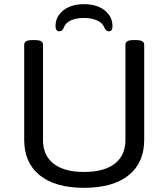

<svg xmlns="http://www.w3.org/2000/svg" viewBox="-20 -894 806 920"><path d="M383 6Q245 6 170.5 -54Q96 -114 96 -224V-680Q96 -691 105.5 -696.5Q115 -702 137 -702H145Q168 -702 177 -696.5Q186 -691 186 -680V-223Q186 -149 237 -109.5Q288 -70 383 -70Q478 -70 529.5 -109.5Q581 -149 581 -223V-680Q581 -691 590 -696.5Q599 -702 622 -702H630Q652 -702 661.5 -696.5Q671 -691 671 -680V-224Q671 -114 596 -54Q521 6 383 6ZM265 -744Q246 -744 246 -769Q246 -814 283 -844Q320 -874 383 -874Q445 -874 482 -844Q519 -814 519 -769Q519 -744 502 -744Q488 -744 481 -760Q472 -784 445.5 -796Q419 -808 383 -808Q345 -808 319 -796Q293 -784 285 -760Q278 -744 265 -744Z"/></svg>

Font: Asap Semi Expanded
Style: Regular
Weight: 400
Width: 6
Designer: Pablo Cosgaya
Foundry: Omnibus-Type
Version: Version 3.001; ttfautohint (v1.8.4.7-5d5b)